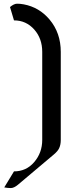

<svg xmlns="http://www.w3.org/2000/svg" viewBox="-20 -874 428 1012"><path d="M37.1 117.2Q21 117.2 2.4 113.8L53.7 29.3Q118.2 29.3 159.7 -19Q202.6 -68.4 202.6 -136.7V-600.6Q202.6 -670.9 160.6 -718.3Q117.7 -766.6 53.7 -766.6L32.7 -836.9Q53.7 -854.5 70.3 -854.5Q86.4 -854.5 105 -851.1Q186.5 -835.9 241.2 -771Q300.3 -700.7 300.3 -600.6V-136.7Q300.3 -110.4 291.5 -92.3Q284.2 -77.1 264.2 -60.1L74.7 99.6Q53.7 117.2 37.1 117.2Z"/></svg>

Font: Gothica
Style: Book
Weight: 400
Designer: Wojciech Kalinowski "wmk69" (wmk69@o2.pl)
Foundry: Wojciech Kalinowski "wmk69" (wmk69@o2.pl)
Version: Version 2.1.0; 2021-05-14